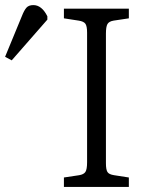

<svg xmlns="http://www.w3.org/2000/svg" viewBox="-186 -734 591 754"><path d="M65 0V-37L125 -46Q143 -49 149.5 -59Q156 -69 156 -97V-606Q156 -631 149.5 -640.5Q143 -650 123 -653L65 -662V-700H320V-662L260 -653Q242 -650 236 -639.5Q230 -629 230 -602V-93Q230 -68 236 -58.5Q242 -49 262 -46L320 -37V0ZM-140 -497 -166 -511 -100 -671Q-91 -694 -82 -704Q-73 -714 -55 -714Q-22 -714 0 -670V-657Z"/></svg>

Font: Literata 12pt Light
Style: Regular
Weight: 300
Designer: Latin by Veronika Burian and Jose Scaglione. Greek by Irene Vlachou. Cyrillic by Vera Evstafieva.
Foundry: TypeTogether
Version: Version 3.002